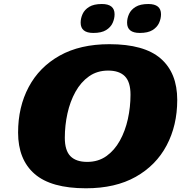

<svg xmlns="http://www.w3.org/2000/svg" viewBox="-20 -948 942 982"><path d="M886.5 -437Q886.5 -306.5 832.2 -204.2Q778 -102 674 -43.5Q570 15 419.5 15Q241.5 15 157 -58.5Q72.5 -132 72.5 -270Q72.5 -401 126.8 -503Q181 -605 285.2 -663.5Q389.5 -722 539.5 -722Q717.5 -722 802 -648.5Q886.5 -575 886.5 -437ZM311.5 -243.5Q311.5 -178.5 340.2 -149.2Q369 -120 426 -120Q482.5 -120 524 -149.5Q565.5 -179 593 -228.5Q620.5 -278 634 -339.2Q647.5 -400.5 647.5 -463.5Q647.5 -528.5 618.8 -557.8Q590 -587 533 -587Q477 -587 435.2 -557.5Q393.5 -528 366 -478.5Q338.5 -429 325 -367.8Q311.5 -306.5 311.5 -243.5ZM457.5 -779.5Q392.5 -779.5 392.5 -832Q392.5 -854.5 402.5 -876.5Q412.5 -898.5 436.2 -913Q460 -927.5 501 -927.5Q566 -927.5 566 -875Q566 -852.5 556 -830.5Q546 -808.5 522.5 -794Q499 -779.5 457.5 -779.5ZM695 -779.5Q630 -779.5 630 -832Q630 -854.5 640 -876.5Q650 -898.5 673.8 -913Q697.5 -927.5 738.5 -927.5Q803.5 -927.5 803.5 -875Q803.5 -852.5 793.5 -830.5Q783.5 -808.5 760 -794Q736.5 -779.5 695 -779.5Z"/></svg>

Font: Newsreader Caption ExtraBold
Style: Italic
Weight: 800
Italic angle: -17°
Designer: Hugues Gentile
Foundry: Production Type
Version: Version 1.001